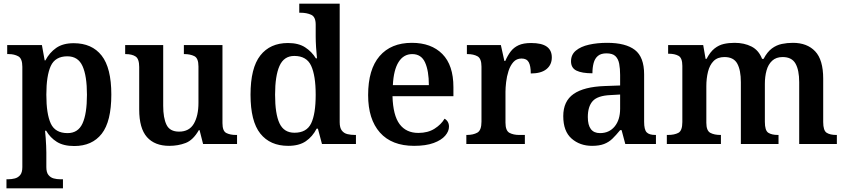

<svg xmlns="http://www.w3.org/2000/svg" viewBox="-20 -780 4579 1040"><path d="M15 240V191H25Q43 191 60.5 186.5Q78 182 89.5 168Q101 154 101 125V-418Q101 -463 79 -475Q57 -487 28 -487H19V-536H207L222 -453H226Q248 -495 284.5 -520.5Q321 -546 379 -546Q478 -546 530.5 -479Q583 -412 583 -268Q583 -122 531 -55.5Q479 11 382 11Q324 11 288 -11.5Q252 -34 230 -72H224Q226 -55 227.5 -33Q229 -11 230 10Q231 31 231 46V125Q231 154 242.5 168Q254 182 271 186.5Q288 191 306 191H321V240ZM346 -59Q403 -59 427 -111.5Q451 -164 451 -267Q451 -369 427 -422Q403 -475 345 -475Q279 -475 255 -422.5Q231 -370 231 -267Q231 -163 255 -111Q279 -59 346 -59Z M897 10Q818 10 776 -37.5Q734 -85 734 -187V-417Q734 -461 714.5 -474Q695 -487 660 -487H658V-536H864V-207Q864 -141 882 -104Q900 -67 950 -67Q1005 -67 1030 -110Q1055 -153 1055 -223V-420Q1055 -465 1032.5 -476Q1010 -487 979 -487H976V-536H1185V-113Q1185 -70 1206 -59.5Q1227 -49 1258 -49H1264V0H1080L1061 -75H1057Q1026 -21 985.5 -5.5Q945 10 897 10Z M1541 10Q1443 10 1390 -56.5Q1337 -123 1337 -267Q1337 -412 1390 -479.5Q1443 -547 1540 -547Q1597 -547 1633 -523.5Q1669 -500 1691 -464H1697Q1694 -491 1692 -524.5Q1690 -558 1690 -582V-647Q1690 -689 1665.5 -700Q1641 -711 1609 -711H1601V-760H1820V-118Q1820 -88 1831.5 -73Q1843 -58 1862 -53.5Q1881 -49 1903 -49H1908V0H1724L1702 -83H1695Q1673 -40 1636.5 -15Q1600 10 1541 10ZM1575 -61Q1641 -61 1665.5 -112Q1690 -163 1690 -267Q1690 -370 1665.5 -423.5Q1641 -477 1574 -477Q1518 -477 1494 -423Q1470 -369 1470 -267Q1470 -163 1494 -112Q1518 -61 1575 -61Z M2223 10Q2102 10 2038 -62Q1974 -134 1974 -265Q1974 -404 2036 -476Q2098 -548 2211 -548Q2316 -548 2376 -487.5Q2436 -427 2436 -308V-259H2106Q2109 -155 2144.5 -107.5Q2180 -60 2246 -60Q2298 -60 2334 -83Q2370 -106 2388 -137Q2399 -131 2405.5 -120Q2412 -109 2412 -94Q2412 -69 2391.5 -45Q2371 -21 2329 -5.5Q2287 10 2223 10ZM2303 -319Q2303 -396 2282.5 -441.5Q2262 -487 2213 -487Q2166 -487 2139 -444Q2112 -401 2108 -319Z M2506 0V-49H2509Q2543 -49 2565.5 -61.5Q2588 -74 2588 -121V-419Q2588 -463 2566.5 -475Q2545 -487 2512 -487H2509V-536H2693L2712 -450H2717Q2730 -480 2746.5 -501.5Q2763 -523 2789 -535Q2815 -547 2857 -547Q2914 -547 2941.5 -527.5Q2969 -508 2969 -469Q2969 -429 2940 -405.5Q2911 -382 2855 -382Q2855 -423 2844 -443Q2833 -463 2805 -463Q2778 -463 2761 -444Q2744 -425 2734.5 -395.5Q2725 -366 2721.5 -335Q2718 -304 2718 -283V-116Q2718 -72 2739.5 -60.5Q2761 -49 2792 -49H2823V0Z M3187 10Q3121 10 3076 -29.5Q3031 -69 3031 -151Q3031 -232 3087 -271Q3143 -310 3256 -314L3339 -317V-374Q3339 -408 3334 -434.5Q3329 -461 3313.5 -476Q3298 -491 3265 -491Q3235 -491 3218.5 -477Q3202 -463 3195.5 -438.5Q3189 -414 3189 -383Q3132 -383 3102.5 -397.5Q3073 -412 3073 -448Q3073 -484 3099.5 -506Q3126 -528 3170.5 -538Q3215 -548 3269 -548Q3369 -548 3419 -509.5Q3469 -471 3469 -377V-120Q3469 -78 3482.5 -63.5Q3496 -49 3530 -49H3533V0H3367L3347 -75H3339Q3317 -48 3297.5 -29Q3278 -10 3252 0Q3226 10 3187 10ZM3230 -59Q3280 -59 3309.5 -95Q3339 -131 3339 -191V-268L3287 -265Q3217 -262 3190.5 -232.5Q3164 -203 3164 -146Q3164 -59 3230 -59Z M3592 0V-49H3598Q3633 -49 3654.5 -60.5Q3676 -72 3676 -119V-423Q3676 -466 3655.5 -477.5Q3635 -489 3602 -489H3599V-536H3789L3802 -461H3807Q3827 -499 3850.5 -517.5Q3874 -536 3901 -542Q3928 -548 3959 -548Q4011 -548 4050.5 -528Q4090 -508 4108 -461H4116Q4136 -499 4161 -517.5Q4186 -536 4215 -542Q4244 -548 4275 -548Q4352 -548 4395.5 -502Q4439 -456 4439 -354V-119Q4439 -73 4457.5 -61Q4476 -49 4510 -49H4513V0H4309V-335Q4309 -400 4289 -435.5Q4269 -471 4219 -471Q4184 -471 4162.5 -451Q4141 -431 4132 -398Q4123 -365 4123 -326V-120Q4123 -73 4141.5 -61Q4160 -49 4194 -49H4197V0H3993V-335Q3993 -400 3973.5 -435.5Q3954 -471 3904 -471Q3867 -471 3845.5 -449.5Q3824 -428 3815 -391.5Q3806 -355 3806 -313V-115Q3806 -72 3827.5 -60.5Q3849 -49 3882 -49H3885V0Z"/></svg>

Font: Noto Serif Vithkuqi SemiBold
Style: Regular
Weight: 600
Version: Version 1.005